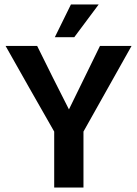

<svg xmlns="http://www.w3.org/2000/svg" viewBox="-20 -838 613 858"><path d="M4.9 -632.8H146Q215.8 -490.7 288.1 -349.1L426.8 -632.8H567.9L353 -250V0H222.2V-250Q107.9 -449.7 4.9 -632.8ZM420.9 -817.9 312 -671.9H225.1L296.9 -817.9Z"/></svg>

Font: Tajawal
Style: Bold
Weight: 700
Designer: Boutros Fonts
Foundry: Created by Boutros International 2017
Version: Version 1.700